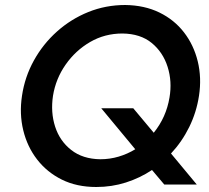

<svg xmlns="http://www.w3.org/2000/svg" viewBox="-20 -733 835 768"><path d="M68 -350Q79 -425 115.5 -491Q152 -557 208 -607Q264 -657 333.5 -685Q403 -713 481 -713Q558 -712 617.5 -683Q677 -654 716 -603.5Q755 -553 771 -487.5Q787 -422 776 -350Q766 -284 737 -225Q708 -166 664 -119L767 5H637L588 -53Q540 -21 483.5 -3Q427 15 365 15Q287 15 227.5 -14.5Q168 -44 128.5 -95Q89 -146 73 -212Q57 -278 68 -350ZM192 -350Q182 -284 200.5 -226.5Q219 -169 265 -133Q311 -97 381 -96Q419 -96 454.5 -106.5Q490 -117 521 -136L385 -300H513L595 -202Q645 -264 658 -343Q669 -407 650.5 -465.5Q632 -524 587 -561Q542 -598 470 -599Q399 -599 340.5 -565Q282 -531 242.5 -474.5Q203 -418 192 -350Z"/></svg>

Font: Jost* Medium
Style: Italic
Weight: 500
Italic angle: -10°
Version: Version 3.7